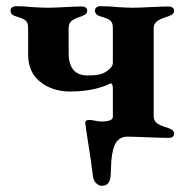

<svg xmlns="http://www.w3.org/2000/svg" viewBox="-20 -444 604 621"><path d="M280 121Q275 79 265 17Q257 -33 257 -38Q256 -40 256 -49Q256 -56 270 -56Q276 -56 288 -53.5Q300 -51 307 -51Q345 -51 345 -66V-159Q345 -168 342 -172Q339 -176 335 -173Q282 -148 207 -148Q150 -148 110.5 -179Q71 -210 71 -268V-353Q71 -370 63.5 -377Q56 -384 32 -391Q14 -396 14 -410Q14 -416 19 -420Q24 -424 31 -424Q58 -424 84 -421Q118 -419 135 -419Q153 -419 189 -421Q227 -423 245 -423Q252 -423 257 -419.5Q262 -416 262 -410Q262 -402 257.5 -398.5Q253 -395 243 -391Q218 -383 210 -375Q202 -367 202 -353V-273Q202 -200 263 -200Q288 -200 303 -203.5Q318 -207 331 -218Q345 -229 345 -240V-353Q345 -370 337.5 -377Q330 -384 305 -391Q287 -396 287 -410Q287 -416 292 -420Q297 -424 304 -424Q333 -424 360 -421Q394 -419 410 -419Q426 -419 466 -421Q506 -423 526 -423Q533 -423 538 -419.5Q543 -416 543 -410Q543 -402 538.5 -398.5Q534 -395 524 -391Q497 -383 487 -374.5Q477 -366 477 -353V-68Q477 -54 487 -46Q497 -38 524 -30Q534 -26 538.5 -22.5Q543 -19 543 -11Q543 -5 538.5 -1.5Q534 2 527 2Q506 2 456 0Q408 -2 392 -2Q369 -2 356.5 15.5Q344 33 340 76L338 123Q336 157 310 157Q299 157 290 147.5Q281 138 280 121Z"/></svg>

Font: EB Garamond
Style: Bold
Weight: 700
Designer: Georg Duffner and Octavio Pardo
Foundry: Georg Duffner
Version: Version 1.000; ttfautohint (v1.6)